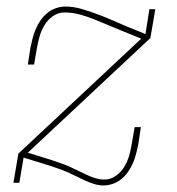

<svg xmlns="http://www.w3.org/2000/svg" viewBox="-20 -558 540 586"><path d="M296 8Q281 8 267 3.5Q253 -1 239.5 -7Q226 -13 213.5 -19.5Q201 -26 187.5 -32Q174 -38 160.5 -42.5Q147 -47 133 -52L52 -77L39 0H21L36 -89L411 -440L357 -462Q335 -471 313.5 -480Q292 -489 270 -498Q248 -507 224.5 -513.5Q201 -520 176 -520Q158 -520 142 -509Q126 -498 116 -481.5Q106 -465 101 -447.5Q96 -430 93 -413L84 -361H65L73 -413Q76 -427 79.5 -441Q83 -455 89 -469Q95 -483 103.5 -495.5Q112 -508 124 -518Q136 -528 150.5 -533Q165 -538 179 -538Q204 -538 228 -531Q252 -524 275 -515.5Q298 -507 320 -497.5Q342 -488 365 -478L424 -454L436 -530H454L439 -442L65 -92L139 -69Q153 -64 166.5 -59.5Q180 -55 193 -49Q206 -43 218.5 -37Q231 -31 243.5 -25Q256 -19 270 -14.5Q284 -10 299 -10Q317 -10 333 -21Q349 -32 359 -48.5Q369 -65 374 -82.5Q379 -100 382 -118L391 -170H410L402 -117Q399 -103 395.5 -89Q392 -75 386 -61Q380 -47 371.5 -34.5Q363 -22 351 -12Q339 -2 324.5 3Q310 8 296 8Z"/></svg>

Font: Iosevka Slab Thin
Style: Italic
Weight: 100
Italic angle: -9°
Monospace: yes
Designer: Belleve Invis
Foundry: Belleve Invis
Version: Version 11.1.1; ttfautohint (v1.8.3)